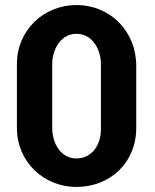

<svg xmlns="http://www.w3.org/2000/svg" viewBox="-20 -734 613 761"><path d="M283 -714C154 -714 47 -615 47 -480V-227C47 -92 154 7 283 7C415 7 520 -88 520 -227V-473C520 -610 417 -714 283 -714ZM283 -600C347 -600 380 -537 380 -480V-220C380 -161 345 -106 283 -106C220 -106 187 -167 187 -227V-480C187 -537 220 -600 283 -600Z"/></svg>

Font: Asimov Print
Style: C
Weight: 500
Designer: Google
Version: Version 2.000980: 2014